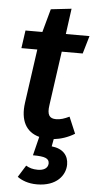

<svg xmlns="http://www.w3.org/2000/svg" viewBox="-61 -697 493 986"><g transform="rotate(5 185.5 -204.0)"><path d="M236 -437H344L371 -529H249L267 -661L161 -649L128 -529H41L28 -437H110L71 -160C58 -68 90 -9 159 9L135 106C198 106 219 115 219 141C218 166 196 178 166 178C139 178 122 172 105 162L67 223C89 239 122 253 168 253C270 253 314 193 314 138C314 92 286 58 227 52L234 14C270 10 307 -2 341 -23L305 -108C280 -96 260 -89 237 -89C203 -89 189 -107 197 -159Z"/></g></svg>

Font: Fira Sans Medium
Style: Italic
Weight: 500
Italic angle: -8°
Designer: bBox Type GmbH & Carrois Corporate GbR & Edenspiekermann AG
Foundry: bBox Type GmbH & Carrois Corporate GbR & Edenspiekermann AG
Version: Version 4.301;PS 004.301;hotconv 1.0.88;makeotf.lib2.5.64775